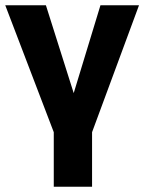

<svg xmlns="http://www.w3.org/2000/svg" viewBox="-20 -504 550 732"><path d="M185 0 0 -484H155L261 -149L363 -484H510L331 0V208H185Z"/></svg>

Font: Play
Style: Bold
Weight: 700
Designer: Jonas Hecksher (Cyrillic expansion: Cyreal)
Foundry: Jonas Hecksher, Playtype, e-types AS
Version: Version 2.101; ttfautohint (v1.5.65-e2d9)